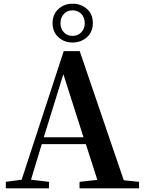

<svg xmlns="http://www.w3.org/2000/svg" viewBox="-20 -1023 785 1043"><path d="M308.6 -897.5Q308.6 -867.2 326.7 -847.7Q344.7 -828.1 374 -828.1Q403.3 -828.1 421.9 -847.7Q440.4 -867.2 440.4 -897.5Q440.4 -927.7 421.9 -947.3Q403.3 -966.8 374 -966.8Q344.7 -966.8 326.7 -946.8Q308.6 -926.8 308.6 -897.5ZM374 -792Q329.1 -792 297.4 -820.8Q265.6 -849.6 265.6 -897.5Q265.6 -945.3 297.4 -974.1Q329.1 -1002.9 374 -1002.9Q419.9 -1002.9 452.1 -974.6Q484.4 -946.3 484.4 -897.5Q484.4 -849.6 452.1 -820.8Q419.9 -792 374 -792ZM217.8 -277.3H433.6L324.2 -620.1ZM652.3 -43.9 735.4 -35.2V0H412.1V-35.2L508.8 -45.9L446.3 -240.2H207L148.4 -46.9L246.1 -35.2V0H11.7V-35.2L97.7 -46.9L326.2 -745.1H413.1Z"/></svg>

Font: GenRyuMin TW TTF Bold
Style: Regular
Weight: 700
Version: Version 1.300